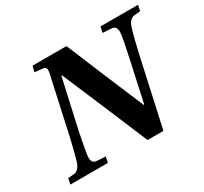

<svg xmlns="http://www.w3.org/2000/svg" viewBox="-142 -891 1157 1090"><g transform="rotate(-30 436.5 -346.0)"><path d="M30 0 38 -38 75 -41Q110 -44 125 -91Q140 -137 163 -239L241 -594Q248 -621 245 -634.5Q242 -648 222 -649L172 -654L182 -692H404Q494 -473 617 -183H620L679 -453Q704 -570 707 -601Q709 -626 701.5 -638Q694 -650 673 -651L619 -654L627 -692H873L865 -654L828 -651Q793 -648 778 -601Q763 -555 740 -453L640 0H536Q419 -280 299 -561H295L223 -239Q200 -125 196 -91Q194 -66 201.5 -54Q209 -42 230 -41L284 -38L276 0Z"/></g></svg>

Font: Heuristica
Style: Bold Italic
Weight: 700
Italic angle: -13°
Version: Version 1.0.2